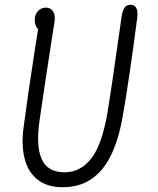

<svg xmlns="http://www.w3.org/2000/svg" viewBox="-20 -774 660 804"><path d="M78.5 -239Q95.5 -369.5 128 -579.5Q137 -633.5 145.5 -687.5L157 -644.5Q142 -644.5 133.8 -658.8Q125.5 -673 125.5 -691Q125.5 -705.5 131.8 -717.2Q138 -729 148.5 -735.5Q159 -742 172 -742Q184.5 -742 193.8 -735.5Q203 -729 207 -715.5Q211 -702 208 -681.5Q205.5 -661.5 191 -572Q181 -507.5 169.5 -431.5Q158 -355.5 145.5 -269Q130 -162 154.8 -107.2Q179.5 -52.5 250.5 -52.5Q316.5 -52.5 361.8 -109.8Q407 -167 430.5 -304.5Q445 -392 482 -653.5L488.5 -701Q492 -726 500.2 -740Q508.5 -754 526.5 -754Q538 -754 545 -747.8Q552 -741.5 554.5 -729.8Q557 -718 555 -702.5Q542.5 -603 523.5 -473Q504.5 -343 492 -276.5Q474.5 -183 442.8 -119.8Q411 -56.5 361.2 -23.2Q311.5 10 242 10Q176.5 10 136.5 -22.5Q96.5 -55 82.8 -111Q69 -167 78.5 -239Z"/></svg>

Font: Monaspace Radon Var
Style: Regular
Weight: 400
Designer: Riley Cran and the Lettermatic Team
Version: Version 1.000 (Monaspace Radon Var)